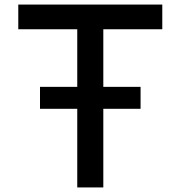

<svg xmlns="http://www.w3.org/2000/svg" viewBox="-20 -820 790 840"><path d="M155 -344V-440H595V-344ZM318 0V-692H60V-800H690V-692H432V0Z"/></svg>

Font: Martian Mono SemiExpanded
Style: Regular
Weight: 400
Width: 6
Monospace: yes
Designer: Roman Shamin
Foundry: Evil Martians
Version: Version 1.000